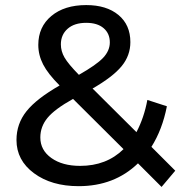

<svg xmlns="http://www.w3.org/2000/svg" viewBox="-20 -726 726 757"><path d="M577 -147 671 -53 617 11 524 -82Q431 8 290 8Q183 8 114 -43Q45 -94 45 -174Q45 -238 84.5 -287.5Q124 -337 215 -389Q169 -435 150 -472Q131 -509 131 -549Q131 -620 182.5 -663Q234 -706 320 -706Q400 -706 447 -667Q494 -628 494 -560Q494 -507 459.5 -465Q425 -423 345 -377L518 -205Q548 -262 561 -332L638 -307Q620 -215 577 -147ZM320 -636Q273 -636 246.5 -612.5Q220 -589 220 -551Q220 -524 234.5 -499Q249 -474 291 -431Q360 -470 386.5 -498Q413 -526 413 -559Q413 -594 388.5 -615Q364 -636 320 -636ZM296 -72Q400 -72 467 -138L268 -336Q196 -296 167.5 -261.5Q139 -227 139 -184Q139 -134 182.5 -103Q226 -72 296 -72Z"/></svg>

Font: false
Style: Regular
Weight: 500
Designer: Julieta Ulanovsky
Foundry: Julieta Ulanovsky
Version: Version 7.222;hotconv 1.0.109;makeotfexe 2.5.65596